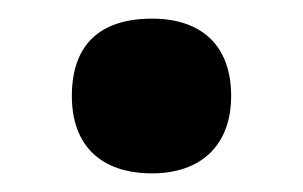

<svg xmlns="http://www.w3.org/2000/svg" viewBox="-20 -456 325 206"><path d="M57.1 -353C57.1 -299.8 88.4 -270 143.1 -270C195.8 -270 228 -300.3 228 -353C228 -406.2 197.3 -436 143.1 -436C86.9 -436 57.1 -407.7 57.1 -353Z"/></svg>

Font: Open Sans bold
Style: Bold
Weight: 700
Foundry: Ascender Corporation
Version: Version 1.100;PS 001.100;hotconv 1.0.88;makeotf.lib2.5.64775